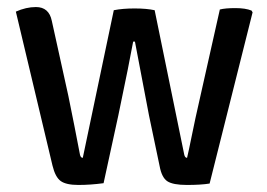

<svg xmlns="http://www.w3.org/2000/svg" viewBox="-20 -520 758 545"><path d="M129 -50 25 -487Q54 -500 82 -500Q119 -500 127 -461L174 -248Q192 -160 207 -81Q209 -72 215 -72L303 -491Q328 -496 362 -496Q396 -496 419 -491L503 -81Q505 -72 511 -72Q516 -93 523 -128Q534 -183 549 -248L604 -493Q619 -497 648 -497Q677 -497 694 -490L697 -485L575 1Q550 5 510.5 5Q471 5 455 -5.5Q439 -16 433 -49L403 -192L363 -402H358Q348 -346 316 -193L274 0Q237 5 202.5 5Q168 5 152.5 -6Q137 -17 129 -50Z"/></svg>

Font: Signika Negative
Style: Regular
Weight: 400
Designer: Anna Giedrys
Foundry: Anna Giedrys
Version: Version 1.001